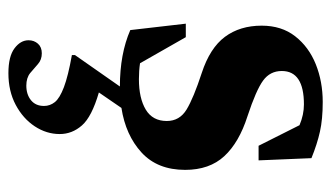

<svg xmlns="http://www.w3.org/2000/svg" viewBox="-178 -308 750 434"><g transform="rotate(90 197.0 -91.0)"><path d="M145.5 265Q107.5 265 89.2 251.2Q71 237.5 71 219.5Q71 207 78.8 198.2Q86.5 189.5 100.5 189.5Q115 189.5 124.8 198.2Q134.5 207 145.2 215.8Q156 224.5 173.5 224.5Q193.5 224.5 206.5 214Q219.5 203.5 219.5 184.5Q219.5 171 210.8 160Q202 149 177 139.5Q152 130 104.5 121.5V114.5L175.5 13Q102 13 48 -10.5L33.5 -136H64L123 -32.5Q140 -30 159 -30Q202 -30 227.8 -45.5Q253.5 -61 253.5 -93Q253.5 -122 227.5 -137.8Q201.5 -153.5 145 -172Q88.5 -190.5 63.2 -224.5Q38 -258.5 38 -307.5Q38 -352.5 62 -383.2Q86 -414 125.2 -429.8Q164.5 -445.5 210.5 -445.5Q249.5 -445.5 277.5 -439.2Q305.5 -433 337.5 -420L342.5 -300.5H309.5L263 -393Q239.5 -403 216 -403Q140.5 -403 140.5 -353Q140.5 -326.5 162 -310.8Q183.5 -295 242.5 -275.5Q302 -256.5 333 -223Q364 -189.5 364 -134.5Q364 -72 324.8 -36Q285.5 0 224 9.5L189 60.5Q244 76.5 263.5 98.8Q283 121 283 149Q283 179 265.5 205.5Q248 232 217 248.5Q186 265 145.5 265Z"/></g></svg>

Font: Newsreader 16pt
Style: Bold
Weight: 700
Designer: Hugues Gentile
Foundry: Production Type
Version: Version 1.003; ttfautohint (v1.8.3)